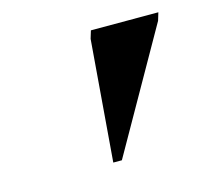

<svg xmlns="http://www.w3.org/2000/svg" viewBox="-54 -775 415 389"><g transform="rotate(-15 153.5 -580.0)"><path d="M140 -444.5 160.5 -698.5 165.5 -715H307L302 -698.5L158 -444.5Z"/></g></svg>

Font: Newsreader Display SemiBold
Style: Italic
Weight: 600
Italic angle: -17°
Designer: Hugues Gentile
Foundry: Production Type
Version: Version 1.001